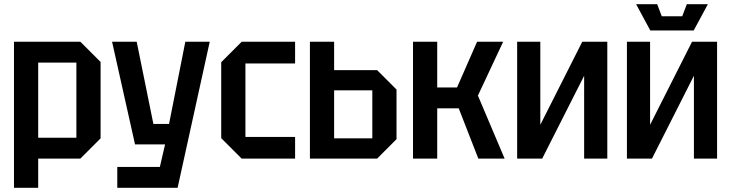

<svg xmlns="http://www.w3.org/2000/svg" viewBox="-20 -760 3503 920"><path d="M47 140V-560H365L462 -463V-97L365 0H163V140ZM346 -460H163V-100H346Z M542 140V40H746L771 -68H627L517 -560H635L715 -166H790L868 -560H985L831 140Z M1040 -98V-462L1138 -560H1394V-456H1156V-104H1394V0H1138Z M1465 0V-560H1581V-424H1787L1880 -331V-93L1787 0ZM1581 -97H1764V-327H1581Z M1959 0V-560H2075V-341H2170L2266 -560H2391L2270 -302L2398 0H2272L2178 -241H2075V0Z M2890 0H2779V-397L2578 0H2458V-560H2569V-162L2770 -560H2890Z M3416 0H3305V-397L3104 0H2984V-560H3095V-162L3296 -560H3416ZM3271 -740H3372L3304 -614H3096L3028 -740H3129L3151 -682H3249Z"/></svg>

Font: Tektur SemiCondensed Medium
Style: Regular
Weight: 500
Width: 4
Designer: Adam Jagosz
Foundry: Adam Jagosz
Version: Version 1.005;gftools[0.9.30]